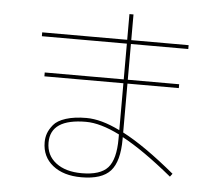

<svg xmlns="http://www.w3.org/2000/svg" viewBox="-56 -864 1113 967"><g transform="rotate(5 500.0 -380.0)"><path d="M190.4 -120.1Q190.4 -143.6 197.8 -164.6Q205.1 -185.5 224.1 -209Q243.2 -232.4 286.1 -246.1Q329.1 -259.8 389.6 -259.8Q464.8 -259.8 559.6 -212.9V-450.2H160.2V-469.7H559.6V-650.4H129.9V-669.9H559.6V-799.8H580.1V-669.9H870.1V-650.4H580.1V-469.7H839.8V-450.2H580.1V-203.1Q691.4 -145.5 845.7 -17.6L834 -2Q686.5 -123 580.1 -179.7V-169.9Q580.1 -56.6 536.6 -8.3Q493.2 40 389.6 40Q298.8 40 244.6 -3.4Q190.4 -46.9 190.4 -120.1ZM559.6 -191.4Q461.9 -240.2 389.6 -240.2Q210 -240.2 210 -120.1Q210 -55.7 258.8 -18.1Q307.6 19.5 389.6 19.5Q483.4 19.5 521.5 -22.9Q559.6 -65.4 559.6 -169.9Z"/></g></svg>

Font: Mgen+ 1mn thin
Style: Regular
Weight: 100
Designer: [Source Han Sans]
Ryoko NISHIZUKA  (kana & ideographs); Paul D. Hunt (Latin, Greek & Cyrillic); Wenlong ZHANG  (bopomofo
Version: Version 1.059.20150602